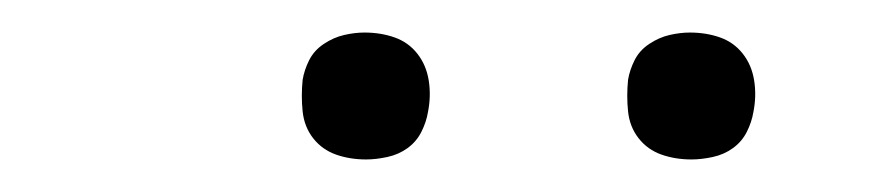

<svg xmlns="http://www.w3.org/2000/svg" viewBox="-20 -729 540 118"><path d="M405 -631Q395 -631 386.5 -634Q378 -637 372.5 -644Q367 -651 366 -660.5Q365 -670 366 -680Q367 -686 370 -692Q373 -698 379 -702Q385 -706 391.5 -707.5Q398 -709 404 -709Q414 -709 422.5 -706Q431 -703 436.5 -696Q442 -689 443.5 -679.5Q445 -670 443 -660Q442 -654 439 -648Q436 -642 430.5 -638Q425 -634 418 -632.5Q411 -631 405 -631ZM205 -631Q195 -631 186.5 -634Q178 -637 172.5 -644Q167 -651 166 -660.5Q165 -670 166 -680Q167 -686 170 -692Q173 -698 179 -702Q185 -706 191.5 -707.5Q198 -709 204 -709Q214 -709 222.5 -706Q231 -703 236.5 -696Q242 -689 243.5 -679.5Q245 -670 243 -660Q242 -654 239 -648Q236 -642 230.5 -638Q225 -634 218 -632.5Q211 -631 205 -631Z"/></svg>

Font: Iosevka Extralight
Style: Italic
Weight: 200
Italic angle: -9°
Monospace: yes
Designer: Belleve Invis
Foundry: Belleve Invis
Version: Version 32.5.0; ttfautohint (v1.8.4)